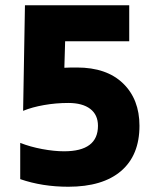

<svg xmlns="http://www.w3.org/2000/svg" viewBox="-20 -694 590 731"><path d="M511 -215Q511 -103 441 -43Q371 17 240 17Q141 17 57 -12V-150Q95 -135 140.5 -126.5Q186 -118 224 -118Q353 -118 353 -215Q353 -257 323.5 -279.5Q294 -302 240 -302Q193 -302 147.5 -294Q102 -286 68 -272L75 -674H472V-537H228L225 -436Q241 -437 273 -437Q386 -437 448.5 -376.5Q511 -316 511 -215Z"/></svg>

Font: Biryani ExtraBold
Style: Regular
Weight: 800
Designer: Dan Reynolds and Mathieu Reguer
Foundry: Dan Reynolds and Mathieu Reguer
Version: Version 1.004; ttfautohint (v1.1) -l 5 -r 5 -G 72 -x 0 -D la